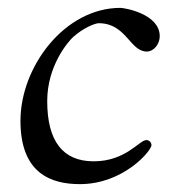

<svg xmlns="http://www.w3.org/2000/svg" viewBox="-20 -456 458 488"><path d="M32 -149C32 -15 110 12 183 12C294 12 365 -73 365 -87C365 -93 360 -100 352 -100C334 -100 300 -46 218 -46C140 -46 100 -97 100 -199C100 -290 154 -351 166 -362C193 -386 222 -397 231 -397C301 -397 310 -325 353 -325C371 -325 386 -344 386 -364C386 -421 296 -436 286 -436C144 -436 32 -286 32 -149Z"/></svg>

Font: OFL Sorts Mill Goudy
Style: Italic
Weight: 500
Italic angle: -6°
Version: Version 003.000